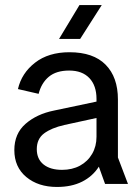

<svg xmlns="http://www.w3.org/2000/svg" viewBox="-20 -730 546 762"><path d="M206 12Q131.8 12 84.3 -27.5Q36.9 -67 36.9 -134.2Q36.9 -199.7 81.5 -238.6Q126.2 -277.5 194.3 -291.2L408.2 -336.3V-271.6L235.6 -234Q183.7 -222.2 154.8 -200.4Q126 -178.7 126 -138Q126 -98.7 152.8 -77.3Q179.6 -55.9 226.3 -55.9Q266.7 -55.9 297.5 -72.6Q328.3 -89.4 345.6 -119.3Q363 -149.1 363 -187.3V-337.2Q363 -390.2 334.7 -420.1Q306.3 -450 254.5 -450Q203.4 -450 173.8 -425.4Q144.3 -400.8 133.3 -357.6L51.2 -376.5Q65.7 -439.8 119.1 -481.2Q172.4 -522.7 255.7 -522.7Q350.5 -522.7 399.2 -473.2Q448 -423.7 448 -335.3V-104.9L487.9 0H397L372.3 -68.5Q347.7 -30.1 305.8 -9Q264 12 206 12ZM295.4 -710H383.9L298.2 -575.6H214.4Z"/></svg>

Font: TikTok Sans Light
Style: Regular
Weight: 300
Version: Version 4.000